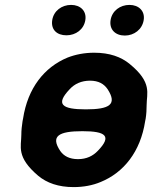

<svg xmlns="http://www.w3.org/2000/svg" viewBox="-20 -753 621 783"><path d="M74 -269 72 -259C69 -240 67 -221 67 -203C67 -156 45 -113 136 -36C171 -7 218 10 280 10C320 10 358 3 391 -11C484 -49 553 -134 572 -259L574 -269C577 -288 578 -307 578 -325C578 -372 602 -416 509 -492C474 -521 427 -538 364 -538C325 -538 288 -531 255 -518C161 -479 93 -394 74 -269ZM330 -307C233 -307 205 -327 264 -389C284 -411 312 -424 347 -424C382 -424 404 -411 419 -389C459 -327 427 -307 330 -307ZM316 -218C412 -218 437 -198 379 -138C359 -117 333 -104 298 -104C263 -104 240 -117 226 -137C185 -198 219 -218 316 -218ZM251 -609C289 -609 322 -633 328 -671C334 -708 308 -733 270 -733C232 -733 199 -709 193 -671C187 -632 212 -609 251 -609ZM489 -608C527 -608 560 -633 566 -671C572 -708 546 -733 508 -733C470 -733 437 -709 431 -671C425 -633 450 -608 489 -608Z"/></svg>

Font: Asimov Print
Style: AIt
Weight: 500
Designer: Google
Version: Version 2.000980: 2014